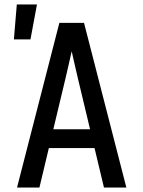

<svg xmlns="http://www.w3.org/2000/svg" viewBox="-20 -837 640 857"><path d="M56 0 245 -735H355L544 0H444L402 -176H198L156 0ZM382 -260 327 -490Q320 -519 313.5 -548.5Q307 -578 300 -608Q293 -578 286.5 -548.5Q280 -519 273 -490L218 -260ZM42 -661 55 -817H145L116 -661Z"/></svg>

Font: Iosevka Fixed Medium Extended
Style: Regular
Weight: 500
Width: 7
Monospace: yes
Designer: Belleve Invis
Foundry: Belleve Invis
Version: Version 24.1.1; ttfautohint (v1.8.4)